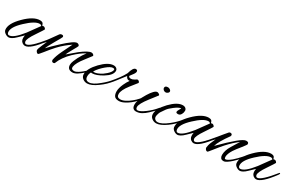

<svg xmlns="http://www.w3.org/2000/svg" viewBox="93 -1283 3300 2171"><g transform="rotate(30 1743.0 -197.5)"><path d="M67 5Q43 5 19 -12Q-5 -29 -8 -52Q-18 -129 89 -235Q195 -341 280 -341Q303 -341 316 -330Q323 -323 326.5 -311Q330 -299 332 -299Q336 -299 339 -300.5Q342 -302 346 -302Q358 -302 367 -293Q376 -284 377 -277Q378 -275 313 -178Q248 -83 254 -49Q259 -26 276 -26Q328 -26 466 -198Q469 -202 472 -202Q477 -202 477 -195Q477 -187 468 -175Q341 -4 273 -4Q264 -4 256 -7Q212 -24 212 -73Q212 -90 216 -107L154 -47Q126 -19 103.5 -7Q81 5 67 5ZM58 -17Q116 -17 216 -144L322 -290Q314 -304 296 -304Q235 -304 131 -206Q23 -106 34 -41Q39 -17 58 -17Z M648 2Q624 2 624 -25Q635 -81 669 -151Q685 -185 701.5 -218Q718 -251 734 -285Q697 -260 660 -229.5Q623 -199 588 -161Q547 -117 493 -48Q454 1 448 1Q434 1 425 -12Q416 -25 416 -34Q416 -47 439 -101Q446 -118 453.5 -134.5Q461 -151 468 -167L408 -104Q406 -102 396 -92Q386 -82 380 -82Q375 -82 375 -89Q375 -91 376.5 -94.5Q378 -98 383 -103Q398 -118 414 -135Q430 -152 447 -174Q460 -191 484.5 -224.5Q509 -258 545 -309Q556 -324 576 -324Q596 -324 596 -305Q596 -298 545 -212Q519 -166 503.5 -137Q488 -108 484 -94Q506 -118 536.5 -148Q567 -178 607 -215Q730 -329 769 -329Q780 -329 790.5 -322Q801 -315 801 -304Q801 -299 762 -231Q724 -162 720 -149Q831 -242 831 -243Q925 -316 966 -316Q978 -316 988.5 -308.5Q999 -301 999 -291Q999 -289 935 -207Q869 -124 861 -71Q857 -35 898 -35Q923 -35 968 -67Q1013 -99 1062 -155Q1068 -162 1075 -168.5Q1082 -175 1087 -175Q1093 -175 1093 -170Q1093 -163 1084 -154Q1058 -123 1022.5 -90Q987 -57 952 -34.5Q917 -12 890 -12Q822 -12 822 -75Q822 -97 834 -126.5Q846 -156 858 -180Q887 -236 921 -279Q889 -263 854.5 -237Q820 -211 783 -176Q697 -92 665 -6Q660 2 648 2Z M1094 13Q1062 13 1036 -7.5Q1010 -28 1010 -62Q1010 -133 1097 -224Q1186 -316 1256 -316Q1279 -316 1293.5 -303.5Q1308 -291 1308 -273Q1308 -217 1219 -163Q1140 -115 1086 -115Q1078 -115 1072 -117Q1057 -90 1057 -60Q1057 -8 1106 -8Q1156 -8 1235 -75Q1296 -124 1339 -179Q1348 -191 1355 -191Q1361 -191 1361 -185Q1361 -179 1353 -168Q1325 -131 1293 -100Q1261 -69 1224 -43Q1147 13 1094 13ZM1100 -137Q1138 -137 1199 -175Q1219 -189 1238.5 -206.5Q1258 -224 1270.5 -242Q1283 -260 1283 -274Q1283 -287 1262 -287Q1232 -287 1178 -242Q1152 -220 1128 -194Q1104 -168 1087 -139Q1093 -137 1100 -137Z M1504 5Q1461 5 1445 -17.5Q1429 -40 1429 -78Q1429 -120 1455 -178Q1465 -201 1476 -219.5Q1487 -238 1499 -254Q1495 -253 1492 -253Q1489 -253 1486 -253Q1462 -253 1446 -287L1372 -191Q1313 -114 1300 -114Q1295 -114 1295 -118Q1295 -123 1300 -131Q1303 -137 1312 -147Q1350 -191 1382 -234Q1414 -277 1435 -318Q1458 -405 1493 -405Q1516 -405 1516 -384Q1516 -365 1491 -334Q1467 -303 1467 -302Q1467 -281 1498 -281Q1516 -281 1538 -294L1564 -310Q1566 -311 1570 -311Q1582 -311 1591 -301Q1600 -291 1597 -283L1528 -196Q1464 -114 1464 -64Q1464 -19 1508 -19Q1538 -19 1572.5 -37Q1607 -55 1639.5 -81.5Q1672 -108 1694 -133L1718 -161Q1720 -163 1723 -166Q1726 -169 1728 -169Q1735 -169 1735 -162Q1735 -160 1733 -155Q1731 -150 1726 -144L1694 -108Q1671 -82 1637.5 -55.5Q1604 -29 1568.5 -12Q1533 5 1504 5Z M1915 -344Q1898 -344 1885.5 -355Q1873 -366 1873 -380Q1873 -408 1911 -408Q1925 -408 1939 -398.5Q1953 -389 1953 -375Q1953 -363 1940 -353.5Q1927 -344 1915 -344ZM1730 11Q1708 11 1693.5 -3.5Q1679 -18 1679 -55Q1679 -76 1688.5 -103.5Q1698 -131 1712.5 -159Q1727 -187 1741 -209Q1797 -300 1833 -301Q1842 -301 1855 -293.5Q1868 -286 1868 -277Q1868 -277 1792 -179Q1717 -82 1717 -41Q1717 -9 1742 -9Q1758 -9 1783.5 -22.5Q1809 -36 1837 -57Q1865 -78 1890.5 -102Q1916 -126 1932 -146Q1942 -159 1949.5 -164Q1957 -169 1959 -169Q1963 -169 1963 -163Q1963 -158 1951.5 -143Q1940 -128 1920 -108Q1896 -84 1867 -56Q1838 -28 1804 -8.5Q1770 11 1730 11Z M1996 13Q1964 13 1938 -7.5Q1912 -28 1912 -62Q1912 -133 1999 -224Q2088 -316 2158 -316Q2182 -316 2196 -303.5Q2210 -291 2210 -273Q2210 -248 2198 -227Q2184 -201 2158 -201Q2132 -201 2132 -217Q2132 -228 2145 -250Q2159 -273 2159 -274Q2159 -276 2156 -276Q2128 -273 2078 -235Q2056 -218 2039.5 -203Q2023 -188 2013 -174L1974 -117Q1968 -108 1961.5 -86Q1955 -64 1955 -53Q1955 -33 1968.5 -20Q1982 -7 2003 -7Q2053 -7 2135 -72Q2201 -124 2241 -177Q2246 -183 2253 -183Q2260 -183 2260 -179Q2260 -176 2255 -169Q2200 -96 2126 -43Q2047 13 1996 13Z M2270 5Q2246 5 2222 -12Q2198 -29 2195 -52Q2185 -129 2292 -235Q2398 -341 2483 -341Q2506 -341 2519 -330Q2526 -323 2529.5 -311Q2533 -299 2535 -299Q2539 -299 2542 -300.5Q2545 -302 2549 -302Q2561 -302 2570 -293Q2579 -284 2580 -277Q2581 -275 2516 -178Q2451 -83 2457 -49Q2462 -26 2479 -26Q2531 -26 2669 -198Q2672 -202 2675 -202Q2680 -202 2680 -195Q2680 -187 2671 -175Q2544 -4 2476 -4Q2467 -4 2459 -7Q2415 -24 2415 -73Q2415 -90 2419 -107L2357 -47Q2329 -19 2306.5 -7Q2284 5 2270 5ZM2261 -17Q2319 -17 2419 -144L2525 -290Q2517 -304 2499 -304Q2438 -304 2334 -206Q2226 -106 2237 -41Q2242 -17 2261 -17Z M2870 2Q2843 2 2832 -13.5Q2821 -29 2821 -52Q2821 -110 2861 -176L2925 -280Q2857 -230 2790 -155Q2772 -135 2749.5 -108Q2727 -81 2700 -46Q2664 1 2657 1Q2643 1 2634 -11.5Q2625 -24 2625 -34Q2625 -42 2630 -63.5Q2635 -85 2642 -101Q2649 -118 2656.5 -134.5Q2664 -151 2671 -167L2611 -104Q2609 -102 2599 -92Q2589 -82 2583 -82Q2578 -82 2578 -89Q2578 -91 2579.5 -94.5Q2581 -98 2586 -103Q2601 -118 2617 -135Q2633 -152 2650 -174Q2659 -185 2677 -207.5Q2695 -230 2716.5 -256Q2738 -282 2757 -304Q2762 -311 2768 -313.5Q2774 -316 2776 -316Q2803 -316 2803 -295Q2803 -289 2800 -283Q2710 -159 2692 -94Q2808 -210 2878.5 -268.5Q2949 -327 2979 -327Q2995 -327 3003.5 -322Q3012 -317 3012 -303Q3012 -298 3011 -295Q3008 -288 2970 -239Q2947 -211 2929.5 -188Q2912 -165 2901 -148Q2883 -120 2874 -95.5Q2865 -71 2865 -54Q2865 -47 2867 -37Q2869 -27 2879 -27Q2902 -27 2951 -67Q2974 -87 2994 -107.5Q3014 -128 3032 -148Q3036 -152 3045 -163.5Q3054 -175 3056 -175Q3060 -175 3060 -167Q3060 -163 3055.5 -153.5Q3051 -144 3046 -139Q3035 -126 3013.5 -103Q2992 -80 2965.5 -56Q2939 -32 2914 -15Q2889 2 2870 2Z M3085 5Q3061 5 3037 -12Q3013 -29 3010 -52Q3000 -129 3107 -235Q3213 -341 3298 -341Q3321 -341 3334 -330Q3341 -323 3344.5 -311Q3348 -299 3350 -299Q3354 -299 3357 -300.5Q3360 -302 3364 -302Q3376 -302 3385 -293Q3394 -284 3395 -277Q3396 -275 3331 -178Q3266 -83 3272 -49Q3277 -26 3294 -26Q3346 -26 3484 -198Q3487 -202 3490 -202Q3495 -202 3495 -195Q3495 -187 3486 -175Q3359 -4 3291 -4Q3282 -4 3274 -7Q3230 -24 3230 -73Q3230 -90 3234 -107L3172 -47Q3144 -19 3121.5 -7Q3099 5 3085 5ZM3076 -17Q3134 -17 3234 -144L3340 -290Q3332 -304 3314 -304Q3253 -304 3149 -206Q3041 -106 3052 -41Q3057 -17 3076 -17Z"/></g></svg>

Font: Alex Brush
Style: Regular
Weight: 400
Designer: Robert E. Leuschke
Foundry: Robert E. Leuschke
Version: Version 1.111; ttfautohint (v1.8.4.7-5d5b)